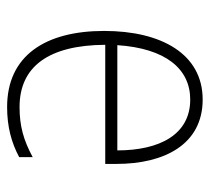

<svg xmlns="http://www.w3.org/2000/svg" viewBox="-45 -535 590 540"><g transform="rotate(-90 250.0 -265.0)"><path d="M219 -540C164 -540 119 -528 78 -506V-468C126 -494 166 -505 219 -505C333 -505 393 -423 394 -264H59V-232C59 -99 113 10 240 10C368 10 433 -106 433 -267C433 -433 363 -540 219 -540ZM97 -230H393C384 -95 327 -25 240 -25C141 -25 97 -112 97 -230Z"/></g></svg>

Font: Noto Sans Mono ExtraCondensed ExtraLight
Style: Regular
Weight: 200
Width: 2
Designer: Monotype Design Team
Foundry: Monotype Imaging Inc.
Version: Version 2.014